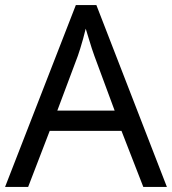

<svg xmlns="http://www.w3.org/2000/svg" viewBox="-20 -737 679 757"><path d="M545 0 459 -221H176L91 0H0L279 -717H360L638 0ZM352 -517Q349 -525 342 -546Q335 -567 328.5 -589.5Q322 -612 318 -624Q313 -604 307.5 -583.5Q302 -563 296.5 -546Q291 -529 287 -517L206 -301H432Z"/></svg>

Font: Noto Sans Sora Sompeng
Style: Regular
Weight: 400
Designer: Monotype Design Team. David Williams.
Foundry: Monotype Imaging Inc.
Version: Version 2.101